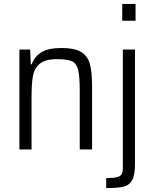

<svg xmlns="http://www.w3.org/2000/svg" viewBox="-20 -763 788 980"><path d="M79 -510H134L137 -435H142Q156 -474 191 -496Q226 -518 294 -518Q360 -518 393.5 -498Q427 -478 438.5 -437Q450 -396 450 -321V0H387V-301Q387 -375 378.5 -407.5Q370 -440 347 -450.5Q324 -461 270 -461Q211 -461 183 -437.5Q155 -414 148 -375Q141 -336 141 -264V0H79ZM604 -657V-743H672V-657ZM607 90V-510H669V73Q669 130 655 156Q641 182 611.5 189.5Q582 197 522 197V146Q561 146 578.5 141Q596 136 601.5 125Q607 114 607 90Z"/></svg>

Font: Saira Semi Condensed Light
Style: Regular
Weight: 300
Width: 4
Designer: Hector Gatti with collaboration of the Omnibus-Type team
Foundry: Omnibus-Type
Version: Version 1.001; ttfautohint (v1.8)